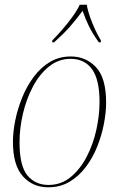

<svg xmlns="http://www.w3.org/2000/svg" viewBox="-20 -786 507 816"><path d="M185 10Q119 10 77 -37Q35 -84 35 -183Q35 -226 45 -275Q55 -324 74.5 -372Q94 -420 123.5 -459.5Q153 -499 192 -522.5Q231 -546 281 -546Q345 -546 388 -500.5Q431 -455 431 -350Q431 -308 421.5 -259Q412 -210 393 -162.5Q374 -115 344.5 -76Q315 -37 275.5 -13.5Q236 10 185 10ZM186 0Q240 0 280.5 -33.5Q321 -67 348.5 -120Q376 -173 389.5 -234.5Q403 -296 403 -353Q403 -448 371 -492Q339 -536 280 -536Q229 -536 188.5 -503.5Q148 -471 120 -418Q92 -365 77.5 -303Q63 -241 63 -181Q63 -81 96.5 -40.5Q130 0 186 0ZM202 -614Q221 -633 244.5 -660Q268 -687 288.5 -715.5Q309 -744 319 -766H349Q352 -744 362 -715.5Q372 -687 384.5 -660Q397 -633 409 -614L408 -606H400Q373 -644 358.5 -673.5Q344 -703 331 -740Q303 -702 277.5 -673Q252 -644 210 -606H202Z"/></svg>

Font: Noto Serif Display SemiCondensed Thin
Style: Italic
Weight: 100
Width: 4
Italic angle: -12°
Designer: Monotype Design Team
Foundry: Monotype Imaging Inc.
Version: Version 2.009